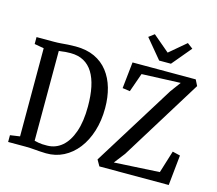

<svg xmlns="http://www.w3.org/2000/svg" viewBox="-130 -1138 1487 1313"><g transform="rotate(15 613.0 -482.0)"><path d="M300.5 8Q277 7.5 258 6.2Q239 5 222.5 3.5Q206 2 189.2 1Q172.5 0 153.5 0H30.5V-48L99.5 -58V-682L32.5 -694V-743H152Q182 -743 205.8 -745Q229.5 -747 253.5 -748.8Q277.5 -750.5 308 -750.5Q385.5 -750.5 442.5 -724Q499.5 -697.5 537 -649.2Q574.5 -601 593 -536.2Q611.5 -471.5 611.5 -395Q611.5 -306 588.2 -231.5Q565 -157 523 -103Q481 -49 424.2 -20Q367.5 9 300.5 8ZM295 -45Q354.5 -46 399.2 -84.2Q444 -122.5 469.5 -196Q495 -269.5 495 -375.5Q495 -452.5 482.5 -512.2Q470 -572 444.5 -613.2Q419 -654.5 379.8 -676Q340.5 -697.5 286.5 -697.5Q264.5 -697.5 250.2 -696.2Q236 -695 225.5 -693.2Q215 -691.5 204 -691L203.5 -55Q219.5 -51 232.2 -48.8Q245 -46.5 259.5 -45.5Q274 -44.5 295 -45ZM676.5 0 652 -43 1011.5 -621.5 1066 -695.5 791.5 -684.5 744.5 -551 691.5 -558.5 711.5 -745.5H1159L1180 -703.5L824.5 -128.5L765 -51.5L1086 -69.5L1135 -227.5L1189.5 -214.5L1167.5 0ZM884 -805 770 -942 809 -971.5 926 -872.5 1043 -971.5 1082 -942 967.5 -805Z"/></g></svg>

Font: Merriweather 24pt SemiCondensed
Style: Regular
Weight: 400
Width: 4
Designer: Eben Sorkin
Foundry: Eben Sorkin
Version: Version 2.100